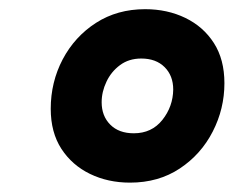

<svg xmlns="http://www.w3.org/2000/svg" viewBox="-20 -719 504 414"><path d="M260.3 -325.2Q212.9 -325.2 174.1 -344Q135.3 -362.8 112.3 -398.2Q89.4 -433.6 89.4 -484.4Q89.4 -542 115.2 -591.1Q141.1 -640.1 187 -669.7Q232.9 -699.2 293 -699.2Q340.8 -699.2 379.6 -680.4Q418.5 -661.6 441.2 -626.2Q463.9 -590.8 463.9 -539.6Q463.9 -484.4 438.7 -435.3Q413.6 -386.2 367.7 -355.7Q321.8 -325.2 260.3 -325.2ZM268.6 -431.6Q307.1 -431.6 330.1 -460.4Q353 -489.3 353.5 -525.9Q353.5 -555.7 335 -574.2Q316.4 -592.8 284.7 -592.8Q257.8 -592.8 238.8 -578.6Q219.7 -564.5 209.5 -542.7Q199.2 -521 199.2 -498.5Q199.2 -468.8 217.8 -450.2Q236.3 -431.6 268.6 -431.6Z"/></svg>

Font: Schibsted Grotesk
Style: Bold Italic
Weight: 700
Italic angle: -12°
Designer: Bakken & Baeck AS, Henrik Kongsvoll
Foundry: Schibsted ASA
Version: Version 1.100;gftools[0.9.25]